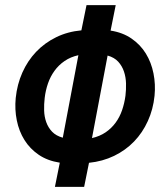

<svg xmlns="http://www.w3.org/2000/svg" viewBox="-20 -731 627 751"><path d="M412.6 -611.3Q460 -604 494.6 -580.1Q529.3 -556.2 550.5 -521.5Q571.8 -486.8 580.3 -444.1Q588.9 -401.4 584.5 -356.4Q579.1 -303.2 558.3 -257.6Q537.6 -211.9 504.4 -177.5Q471.2 -143.1 426.3 -121.3Q381.3 -99.6 328.1 -94.2L309.1 0H194.8L213.9 -94.7Q166 -102.1 131.6 -125.5Q97.2 -148.9 75.7 -183.3Q54.2 -217.8 45.7 -260.3Q37.1 -302.7 41.5 -347.7Q46.9 -400.9 67.4 -447Q87.9 -493.2 121.3 -528.3Q154.8 -563.5 199.7 -585.4Q244.6 -607.4 298.3 -612.3L318.4 -710.9H432.6ZM154.8 -347.7Q151.9 -323.7 152.6 -299.1Q153.3 -274.4 160.9 -253.2Q168.5 -231.9 183.8 -215.8Q199.2 -199.7 225.6 -192.4L286.6 -515.1Q255.9 -508.3 232.7 -492.4Q209.5 -476.6 193.4 -454.3Q177.2 -432.1 167.7 -404.8Q158.2 -377.4 154.8 -347.7ZM470.7 -356.4Q473.6 -380.4 472.9 -405Q472.2 -429.7 464.8 -451.4Q457.5 -473.1 442.4 -489.7Q427.2 -506.3 400.9 -513.7L339.8 -190.9Q370.1 -197.8 393.1 -213.4Q416 -229 432.1 -251Q448.2 -272.9 457.5 -300Q466.8 -327.1 470.7 -356.4Z"/></svg>

Font: Roboto Mono Medium
Style: Italic
Weight: 500
Designer: Google
Version: Version 2.000985; 2015; ttfautohint (v1.3)